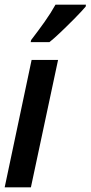

<svg xmlns="http://www.w3.org/2000/svg" viewBox="-26 -800 387 820"><path d="M185 -620Q202 -633 233 -662.5Q264 -692 294.5 -723Q325 -754 340 -772L341 -780H211Q191 -744 164 -706Q137 -668 107 -629L105 -620ZM106 0 222 -544H109L-6 0Z"/></svg>

Font: Noto Sans Display Condensed
Style: Bold Italic
Weight: 700
Width: 3
Designer: Monotype Design team
Foundry: Monotype Imaging Inc.
Version: 1.000